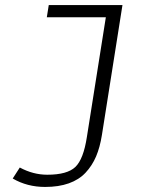

<svg xmlns="http://www.w3.org/2000/svg" viewBox="-20 -530 640 767"><path d="M160.2 216.8Q88.4 216.8 30.8 183.1L59.1 139.2Q112.3 168 168.9 168Q248.5 168 281 137Q313.5 106 327.1 17.1L402.8 -460.9H167L174.8 -509.8H469.2L387.2 8.8Q379.4 58.1 363.8 95Q348.1 131.8 321.8 159.9Q295.4 188 254.9 202.4Q214.4 216.8 160.2 216.8Z"/></svg>

Font: Office Code Pro Light Italic
Style: Regular
Weight: 300
Italic angle: -9°
Designer: Nathan Rutzky & Paul D. Hunt
Foundry: Adobe Systems Incorporated
Version: Version 1.004;PS 001.004;hotconv 1.0.70;makeotf.lib2.5.58329